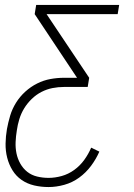

<svg xmlns="http://www.w3.org/2000/svg" viewBox="-20 -540 540 775"><path d="M176 215Q146 215 118 208.5Q90 202 67.5 186.5Q45 171 30.5 147.5Q16 124 9 96.5Q2 69 2.5 39.5Q3 10 8 -19Q13 -46 21 -73Q29 -100 44.5 -125Q60 -150 82 -170Q104 -190 130 -203Q156 -216 183.5 -221Q211 -226 238 -226H291L120 -483L126 -520H461L455 -483H168L340 -226L334 -189H238Q215 -189 192 -184.5Q169 -180 147.5 -169Q126 -158 108 -140.5Q90 -123 77.5 -102.5Q65 -82 58 -59Q51 -36 48 -14Q44 10 43 33.5Q42 57 46.5 79Q51 101 62 120.5Q73 140 90 153.5Q107 167 129.5 172.5Q152 178 176 178Q202 178 229 170.5Q256 163 279.5 146Q303 129 320 105.5Q337 82 348 56L381 72Q368 102 347.5 129.5Q327 157 299.5 177Q272 197 239.5 206Q207 215 176 215Z"/></svg>

Font: Iosevka SS04 Extralight
Style: Italic
Weight: 200
Italic angle: -9°
Monospace: yes
Designer: Belleve Invis
Foundry: Belleve Invis
Version: Version 19.0.0; ttfautohint (v1.8.4)